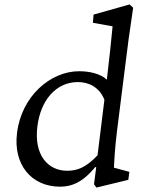

<svg xmlns="http://www.w3.org/2000/svg" viewBox="-20 -835 650 868"><path d="M416 13 560 -22 565 -58 495 -77C496 -100 499 -163 509 -243L543 -513C555 -613 567 -702 582 -800L566 -815L403 -769L400 -732L489 -716C487 -688 470 -531 463 -475C434 -502 384 -513 338 -513C207 -513 77 -399 57 -234C39 -92 121 9 252 9C307 9 357 -14 411 -80L415 -79L405 -2ZM149 -263C163 -380 232 -464 332 -464C380 -464 429 -442 452 -384L421 -133C371 -80 332 -63 284 -63C195 -63 133 -136 149 -263Z"/></svg>

Font: TPK Tissa Web
Style: Italic
Weight: 400
Italic angle: -7°
Designer: Jacques Le Bailly, Suppakit Chalermlarp | Katatrad Co.,Ltd.
Foundry: Jacques Le Bailly, Cadson Demak Co.,Ltd.
Version: Version 5.000;Glyphs 3.1.2 (3151)